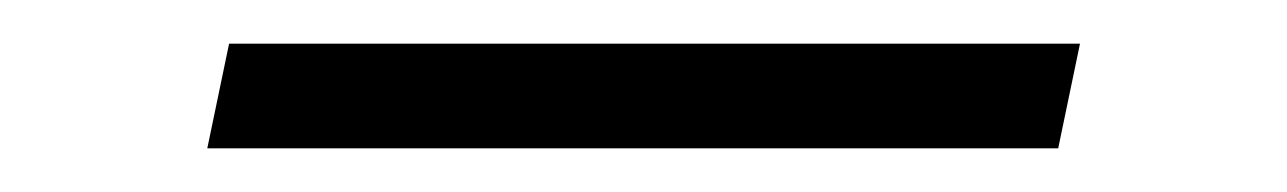

<svg xmlns="http://www.w3.org/2000/svg" viewBox="-20 -369 590 88"><path d="M465 -301H75L85 -349H475Z"/></svg>

Font: Lode Dark
Style: Italic
Weight: 400
Italic angle: -11°
Monospace: yes
Designer: Belleve Invis
Foundry: Belleve Invis
Version: Version 29.2.0; ttfautohint (v1.8.3)